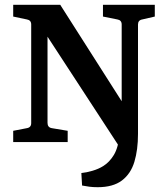

<svg xmlns="http://www.w3.org/2000/svg" viewBox="-20 -592 694 800"><path d="M387 188Q367 188 352.5 186Q338 184 322 181L319 129Q340 127 365.5 119.5Q391 112 410 100Q436 84 454.5 53.5Q473 23 479 -35L490 39L152 -479L178 -482V-80Q178 -61 196 -58L262 -47V0H35V-47L92 -58Q110 -61 110 -79V-490Q110 -508 92 -511L35 -523V-572H231L512 -131L487 -118V-490Q487 -508 469 -511L409 -523V-572H625V-523L573 -511Q555 -508 555 -490V-34Q555 32 540 82Q525 132 488 160Q451 188 387 188Z"/></svg>

Font: Rasa SemiBold
Style: Regular
Weight: 600
Designer: Anna Giedrys (Yrsa+Rasa design), David Brezina (Yrsa art-direction, Rasa art-direction, design)
Foundry: Rosetta Type Foundry
Version: Version 2.004